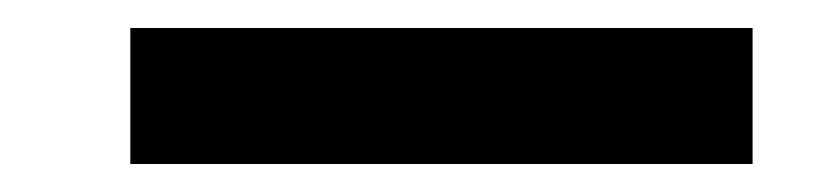

<svg xmlns="http://www.w3.org/2000/svg" viewBox="-20 -20 598 137"><path d="M73 97V0H517V97Z"/></svg>

Font: Taylor Sans Bold LRS
Style: Bold
Weight: 700
Italic angle: -8°
Designer: Natanael Gama
Version: Version 1.001 September 8, 2015